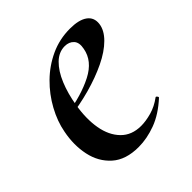

<svg xmlns="http://www.w3.org/2000/svg" viewBox="-122 -492 596 596"><g transform="rotate(-45 176.0 -193.5)"><path d="M158 12Q102 12 70 -16.5Q38 -45 28.5 -90Q19 -135 29 -185Q36 -223 57 -261.5Q78 -300 109.5 -331Q141 -362 181 -380.5Q221 -399 267 -399Q306 -399 325.5 -385Q345 -371 342 -345Q339 -320 315.5 -296.5Q292 -273 253.5 -254.5Q215 -236 168 -223Q121 -210 71 -204L73 -217Q146 -228 195.5 -253.5Q245 -279 253 -324Q258 -348 247 -360Q236 -372 217 -372Q191 -372 170 -351.5Q149 -331 134.5 -296Q120 -261 113 -218Q104 -165 111.5 -122.5Q119 -80 144 -54.5Q169 -29 210 -29Q231 -29 256 -36Q281 -43 304 -60Q306 -62 309.5 -58Q313 -54 311 -52Q273 -17 234 -2.5Q195 12 158 12Z"/></g></svg>

Font: Cormorant Infant Light SemiBold
Style: Italic
Weight: 600
Italic angle: -10°
Version: Version 4.001